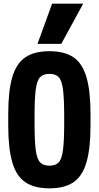

<svg xmlns="http://www.w3.org/2000/svg" viewBox="-20 -1020 540 1050"><path d="M250 10Q168 10 118.5 -23.5Q69 -57 47 -133Q25 -209 25 -335V-395Q25 -522 47 -597.5Q69 -673 118.5 -706.5Q168 -740 250 -740Q333 -740 382 -706.5Q431 -673 453 -597.5Q475 -522 475 -395V-335Q475 -209 453 -133Q431 -57 382 -23.5Q333 10 250 10ZM250 -114Q284 -114 301 -132Q318 -150 324.5 -199.5Q331 -249 331 -345V-385Q331 -481 324.5 -530.5Q318 -580 301 -598Q284 -616 250 -616Q217 -616 199.5 -598Q182 -580 175.5 -530.5Q169 -481 169 -385V-345Q169 -249 175.5 -199.5Q182 -150 199.5 -132Q217 -114 250 -114ZM315 -780H185L265 -1000H435Z"/></svg>

Font: M PLUS 1 Code
Style: Bold
Weight: 700
Designer: Coji Morishita
Foundry: UNDERFOREST DESIGN
Version: Version 1.002